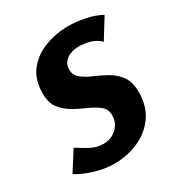

<svg xmlns="http://www.w3.org/2000/svg" viewBox="-146 -601 657 704"><g transform="rotate(-30 182.0 -249.0)"><path d="M327 -395Q310 -412 286 -419Q262 -426 238 -426Q220 -426 203.5 -420Q187 -414 176.5 -401.5Q166 -389 166 -369Q166 -346 184 -331.5Q202 -317 229 -305.5Q256 -294 283 -279Q310 -264 328 -239Q346 -214 346 -172Q346 -111 316.5 -70Q287 -29 239.5 -8.5Q192 12 137 12Q100 12 58.5 0Q17 -12 -15 -32L37 -114Q60 -99 85.5 -85Q111 -71 139 -71Q161 -71 179 -80.5Q197 -90 208 -107Q219 -124 219 -147Q219 -172 200.5 -187Q182 -202 155.5 -213.5Q129 -225 102 -240Q75 -255 56.5 -278.5Q38 -302 38 -342Q38 -401 67.5 -438Q97 -475 144 -492.5Q191 -510 243 -510Q276 -510 313 -502.5Q350 -495 379 -479Z"/></g></svg>

Font: Rosario
Style: Italic
Weight: 400
Italic angle: -8.05°
Designer: Hector Gatti
Foundry: Omnibus Type
Version: Version 1.201